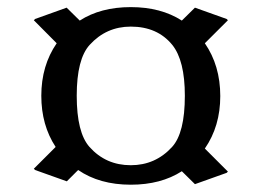

<svg xmlns="http://www.w3.org/2000/svg" viewBox="-20 -629 721 529"><path d="M586.9 -364.3Q586.9 -281.2 544.4 -219.7L607.9 -156.2L604.5 -152.8L517.1 -121.6L481 -157.2Q423.3 -120.1 340.3 -120.1Q254.4 -120.1 195.3 -160.6L164.1 -129.4L76.7 -160.6L73.2 -164.1L133.3 -224.1Q93.8 -284.2 93.8 -365.2Q93.8 -448.2 136.2 -509.8L73.2 -573.2L76.7 -576.7L163.6 -607.9L199.7 -572.3Q257.3 -609.4 340.3 -609.4Q423.3 -609.4 481 -572.3L517.1 -607.9L604.5 -576.7L607.9 -573.2L544.4 -509.8Q586.9 -448.2 586.9 -364.3ZM340.3 -173.8Q408.2 -173.8 454.1 -224.1Q489.3 -262.7 489.3 -365.2Q489.3 -462.4 454.6 -505.4Q413.6 -555.7 340.3 -555.7Q272.9 -555.7 227.1 -505.4Q191.4 -466.3 191.4 -365.2Q191.4 -263.7 226.6 -224.1Q271.5 -173.8 340.3 -173.8Z"/></svg>

Font: Nova Slim
Style: Book
Weight: 400
Version: Version 2.000